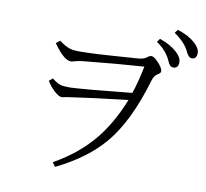

<svg xmlns="http://www.w3.org/2000/svg" viewBox="-94 -975 1187 1106"><g transform="rotate(10 500.0 -422.0)"><path d="M647.9 -424.8Q427.7 -399.4 304.7 -380.9Q300.3 -380.4 292 -378.9Q284.7 -377.4 281.7 -377Q272.9 -374 265.6 -374Q249 -374 221.2 -399.4Q196.3 -421.9 176.8 -454.1L197.8 -471.7Q226.6 -447.8 250 -441.4Q267.1 -437 304.7 -437Q317.9 -437 426.8 -445.8Q455.6 -448.2 662.6 -468.8Q684.6 -530.3 704.6 -629.9Q554.2 -620.1 347.7 -599.1Q321.3 -596.2 297.9 -588.9Q288.6 -585.9 281.7 -585.9Q241.2 -585.9 178.7 -674.8L201.7 -692.9Q237.8 -665 266.6 -656.7Q285.6 -650.9 315.9 -650.9Q356.9 -650.9 419.9 -653.8Q483.9 -657.2 660.6 -669.9Q694.8 -671.9 713.9 -688Q724.1 -696.8 734.9 -696.8Q748.5 -696.8 770.5 -674.8Q804.7 -640.6 804.7 -619.6Q804.7 -609.9 789.6 -600.6Q767.6 -589.8 757.8 -554.7Q686 -310.1 574.7 -177.2Q474.1 -57.6 297.9 28.3L280.8 3.9Q425.8 -78.1 516.1 -190.9Q592.3 -285.6 647.9 -424.8ZM765.6 -803.2Q830.6 -780.8 867.2 -746.6Q898.9 -717.8 898.9 -689Q898.9 -653.8 868.7 -653.8Q848.1 -653.8 835.9 -685.1Q812.5 -741.2 751 -783.2ZM857.9 -872.1Q921.4 -852.5 960.4 -817.9Q993.7 -788.1 993.7 -759.8Q993.7 -724.6 964.8 -724.6Q945.8 -724.6 930.7 -757.8Q908.2 -807.1 842.8 -852.1Z"/></g></svg>

Font: I.Ming
Style: Regular
Weight: 400
Designer: Ichiten Fonts Project
Version: Version 5.10 Mar 24, 2018